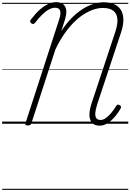

<svg xmlns="http://www.w3.org/2000/svg" viewBox="-20 -1151 1213 1786"><path d="M907 18Q862 18 838 -6.5Q814 -31 812 -77Q810 -123 831 -187L1051 -850Q1076 -923 1072 -973.5Q1068 -1024 1034.5 -1050.5Q1001 -1077 936 -1077Q896 -1077 851.5 -1062.5Q807 -1048 760 -1018.5Q713 -989 666.5 -942.5Q620 -896 576.5 -833Q533 -770 495 -690L272 -4Q269 6 261.5 11Q254 16 239 16Q225 16 219 11Q213 6 217 -5L531 -972Q548 -1024 539 -1051.5Q530 -1079 492 -1079Q466 -1079 436.5 -1063.5Q407 -1048 375 -1017.5Q343 -987 307 -940Q298 -929 289 -928Q280 -927 270 -935Q261 -942 260.5 -950.5Q260 -959 268 -970Q309 -1024 348.5 -1059.5Q388 -1095 426.5 -1113Q465 -1131 500 -1131Q532 -1131 553.5 -1120.5Q575 -1110 586 -1089.5Q597 -1069 597 -1040Q597 -1011 586 -974L550 -861Q594 -930 643.5 -980.5Q693 -1031 745 -1064.5Q797 -1098 848 -1114Q899 -1130 945 -1130Q1025 -1130 1070.5 -1095.5Q1116 -1061 1125.5 -998.5Q1135 -936 1106 -849L885 -183Q869 -134 866.5 -101Q864 -68 876.5 -51.5Q889 -35 915 -35Q938 -35 962 -51Q986 -67 1011 -96Q1036 -125 1060 -164Q1067 -176 1075 -177.5Q1083 -179 1093 -173Q1104 -167 1105.5 -159Q1107 -151 1101 -140Q1081 -105 1058 -76.5Q1035 -48 1010.5 -26.5Q986 -5 960 6.5Q934 18 907 18ZM0 605H1173V615H0ZM0 -20H1173V0H0ZM0 -505H1173V-500H0ZM0 -1125H1173V-1115H0Z"/></svg>

Font: Playwrite CU Guides
Style: Regular
Weight: 400
Designer: Veronika Burian, José Scaglione
Foundry: TypeTogether
Version: Version 1.003